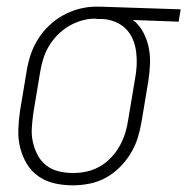

<svg xmlns="http://www.w3.org/2000/svg" viewBox="-20 -548 562 576"><path d="M198 8Q170 8 143.5 2Q117 -4 95.5 -19Q74 -34 60.5 -56.5Q47 -79 40.5 -105Q34 -131 35 -159Q36 -187 40 -215L60 -335Q64 -360 72 -384Q80 -408 94 -430.5Q108 -453 127.5 -471.5Q147 -490 170 -502.5Q193 -515 218 -521.5Q243 -528 267 -528H281L522 -520L516 -483L379 -488Q398 -473 409.5 -451.5Q421 -430 426 -406Q431 -382 430 -356Q429 -330 425 -305L405 -185Q401 -160 393.5 -135.5Q386 -111 372.5 -88.5Q359 -66 339.5 -46.5Q320 -27 297 -14.5Q274 -2 248.5 3Q223 8 199 8ZM200 -29Q220 -29 240.5 -33.5Q261 -38 280 -49Q299 -60 314 -76Q329 -92 339.5 -111Q350 -130 356 -150Q362 -170 365 -191L385 -311Q389 -331 390 -351.5Q391 -372 388.5 -392Q386 -412 378.5 -430Q371 -448 357.5 -461.5Q344 -475 325.5 -482.5Q307 -490 287 -491H275Q272 -491 269.5 -491.5Q267 -492 264 -492Q244 -492 224 -486Q204 -480 185.5 -469Q167 -458 151.5 -442Q136 -426 125.5 -407.5Q115 -389 109 -369Q103 -349 100 -329L80 -209Q77 -187 75.5 -165Q74 -143 78.5 -122.5Q83 -102 92.5 -83.5Q102 -65 118.5 -52Q135 -39 156 -34Q177 -29 199 -29Z"/></svg>

Font: Iosevka SS18 Extralight
Style: Italic
Weight: 200
Italic angle: -9°
Monospace: yes
Designer: Belleve Invis
Foundry: Belleve Invis
Version: Version 25.1.1; ttfautohint (v1.8.4)